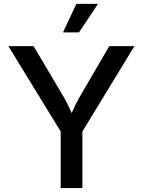

<svg xmlns="http://www.w3.org/2000/svg" viewBox="-20 -964 732 984"><path d="M291 0V-290L22.9 -727.5H152.3L289.6 -495.6Q312 -458.5 329.6 -423.6Q347.2 -388.7 365.7 -338.4H330.1Q348.1 -389.2 365.7 -424.6Q383.3 -460 404.8 -495.6L540 -727.5H668.9L402.3 -290V0ZM302.7 -797.9 371.6 -944.3H482.4L384.8 -797.9Z"/></svg>

Font: Inter 16pt Medium
Style: Regular
Weight: 500
Version: Version 4.001;git-66647c0bb